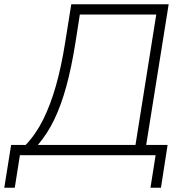

<svg xmlns="http://www.w3.org/2000/svg" viewBox="-56 -725 866 897"><path d="M-36 152 -4 -48H64Q112 -98 146.5 -168Q181 -238 206 -327Q231 -416 248 -524L277 -705H732L627 -48H727L696 152H647L671 0H37L13 152ZM121 -48H577L674 -657H317L296 -523Q278 -410 254 -322Q230 -234 197.5 -166.5Q165 -99 121 -48Z"/></svg>

Font: Nunito Sans 7pt ExtraLight
Style: Italic
Weight: 250
Italic angle: -9°
Designer: Vernon Adams
Foundry: Vernon Adams
Version: Version 3.101;gftools[0.9.27]